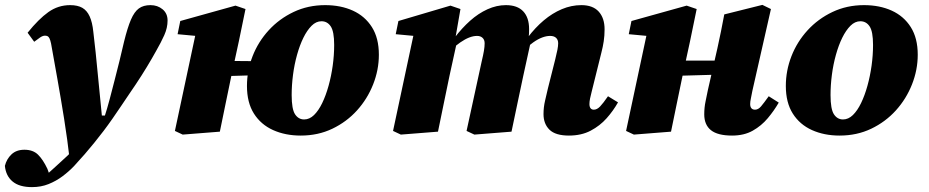

<svg xmlns="http://www.w3.org/2000/svg" viewBox="-96 -539 3805 786"><path d="M35 227Q-17 227 -44.5 204Q-72 181 -76 140Q-69 112 -49 93Q-29 74 4 74Q39 74 59.5 94Q80 114 98 152L107 177L95 176H111L94 177Q107 165 130 144.5Q153 124 178.5 100Q204 76 224 54Q250 25 277 -2Q304 -29 331 -58Q343 -95 353 -133Q363 -171 373 -210Q383 -249 393 -289Q403 -329 412 -369Q426 -426 440 -458.5Q454 -491 472.5 -504.5Q491 -518 520 -518Q549 -518 569.5 -501Q590 -484 590 -455Q590 -425 576.5 -395Q563 -365 544 -332Q527 -301 505.5 -265.5Q484 -230 460 -194Q447 -175 431.5 -152Q416 -129 399.5 -104.5Q383 -80 365 -54Q347 -28 328 -3Q308 23 289.5 46Q271 69 251 92Q231 115 207 141Q186 163 160 182.5Q134 202 103 214.5Q72 227 35 227ZM190 120Q180 32 166.5 -52.5Q153 -137 139 -215.5Q125 -294 113 -361Q110 -375 106.5 -382Q103 -389 98.5 -391Q94 -393 88 -393Q79 -393 68 -385.5Q57 -378 44 -368L17 -405Q62 -461 102 -489.5Q142 -518 191 -518Q222 -518 241 -507Q260 -496 271 -472Q282 -448 286 -409Q291 -368 295.5 -325Q300 -282 304 -239Q308 -196 312.5 -152.5Q317 -109 321 -66H357Z M652 12 620 -3 709 -420 770 -386 631 -399 642 -453 868 -516 909 -502 882 -371 851 -228Q839 -171 827.5 -114.5Q816 -58 804 0ZM782 -226 788 -290 1021 -288 1016 -233ZM1135 16Q1072 16 1022 -6.5Q972 -29 943.5 -74Q915 -119 915 -187Q915 -250 938 -309Q961 -368 1004 -415Q1047 -462 1106 -490Q1165 -518 1235 -518Q1299 -518 1348.5 -495.5Q1398 -473 1426.5 -428Q1455 -383 1455 -315Q1455 -253 1431.5 -193.5Q1408 -134 1365.5 -87Q1323 -40 1264.5 -12Q1206 16 1135 16ZM1149 -50Q1171 -50 1189.5 -68Q1208 -86 1223 -117Q1238 -148 1249 -187.5Q1260 -227 1266 -270Q1272 -313 1272 -355Q1272 -410 1258 -431Q1244 -452 1220 -452Q1198 -452 1179.5 -433.5Q1161 -415 1146 -384.5Q1131 -354 1120 -314.5Q1109 -275 1103.5 -232.5Q1098 -190 1098 -150Q1098 -92 1112 -71Q1126 -50 1149 -50Z M1545 12 1513 -3 1602 -420 1663 -386 1524 -399 1535 -453 1748 -516 1789 -502 1765 -364 1774 -365 1744 -228Q1732 -171 1720.5 -114.5Q1709 -58 1697 0ZM1846 12 1814 -3 1876 -288Q1882 -313 1885 -330.5Q1888 -348 1888 -362Q1888 -376 1879.5 -384Q1871 -392 1857 -392Q1842 -392 1825 -385.5Q1808 -379 1788.5 -365.5Q1769 -352 1747 -332L1742 -386H1766Q1795 -424 1828.5 -454Q1862 -484 1899.5 -501Q1937 -518 1975 -518Q2022 -518 2046 -492.5Q2070 -467 2070 -420Q2070 -399 2068.5 -388.5Q2067 -378 2064 -365H2076L2046 -228Q2034 -171 2022 -114.5Q2010 -58 1998 0ZM2233 16Q2178 16 2153.5 -8Q2129 -32 2129 -72Q2129 -100 2135.5 -127.5Q2142 -155 2147 -177L2177 -296Q2183 -320 2186 -335.5Q2189 -351 2189 -362Q2189 -376 2180.5 -384Q2172 -392 2156 -392Q2141 -392 2123.5 -385.5Q2106 -379 2087 -365.5Q2068 -352 2045 -331L2041 -385H2064Q2095 -426 2130 -455.5Q2165 -485 2204 -501.5Q2243 -518 2284 -518Q2331 -518 2355 -491.5Q2379 -465 2379 -419Q2379 -393 2375.5 -370Q2372 -347 2366 -324L2326 -163Q2322 -148 2319.5 -135.5Q2317 -123 2317 -113Q2317 -102 2321.5 -96Q2326 -90 2335 -90Q2348 -90 2360.5 -103Q2373 -116 2393 -145L2434 -120Q2415 -86 2387.5 -55Q2360 -24 2322 -4Q2284 16 2233 16Z M2499 12 2467 -3 2556 -420 2617 -386 2478 -399 2489 -453 2715 -516 2756 -502 2729 -371 2698 -228Q2686 -171 2674.5 -114.5Q2663 -58 2651 0ZM2616 -227V-291H2901V-235ZM2901 16Q2842 16 2814.5 -6Q2787 -28 2787 -71Q2787 -99 2792.5 -124.5Q2798 -150 2802 -171L2841 -342Q2849 -377 2855.5 -410.5Q2862 -444 2869 -480L3025 -519L3060 -502L2984 -167Q2981 -150 2978 -136.5Q2975 -123 2975 -113Q2975 -102 2980 -96Q2985 -90 2995 -90Q3008 -90 3019.5 -103.5Q3031 -117 3051 -145L3092 -119Q3073 -86 3047 -55Q3021 -24 2985.5 -4Q2950 16 2901 16Z M3341 16Q3278 16 3228 -6.5Q3178 -29 3149.5 -74Q3121 -119 3121 -187Q3121 -250 3144 -309Q3167 -368 3210 -415Q3253 -462 3312 -490Q3371 -518 3441 -518Q3505 -518 3554.5 -495.5Q3604 -473 3632.5 -428Q3661 -383 3661 -315Q3661 -253 3637.5 -193.5Q3614 -134 3571.5 -87Q3529 -40 3470.5 -12Q3412 16 3341 16ZM3355 -50Q3377 -50 3395.5 -68Q3414 -86 3429 -117Q3444 -148 3455 -187.5Q3466 -227 3472 -270Q3478 -313 3478 -355Q3478 -410 3464 -431Q3450 -452 3426 -452Q3404 -452 3385.5 -433.5Q3367 -415 3352 -384.5Q3337 -354 3326 -314.5Q3315 -275 3309.5 -232.5Q3304 -190 3304 -150Q3304 -92 3318 -71Q3332 -50 3355 -50Z"/></svg>

Font: Source Serif 4 Black
Style: Italic
Weight: 900
Italic angle: -12°
Designer: Frank Grießhammer
Foundry: Adobe Systems Incorporated
Version: Version 4.004;hotconv 1.0.116;makeotfexe 2.5.65601